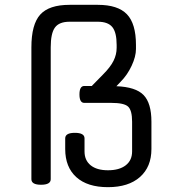

<svg xmlns="http://www.w3.org/2000/svg" viewBox="-20 -760 727 795"><path d="M607 -256V-143Q607 -69 559.5 -27Q512 15 427 15Q342 15 296 -26.5Q250 -68 250 -143V-187Q250 -210 290 -210Q330 -210 330 -187V-133Q330 -96 355.5 -75.5Q381 -55 427 -55Q474 -55 500.5 -75.5Q527 -96 527 -133V-256Q527 -303 510.5 -318.5Q494 -334 441 -334H329Q309 -334 309 -369Q309 -404 329 -404H360L407 -452Q437 -482 450 -508Q463 -534 463 -562V-574Q463 -626 445 -648Q427 -670 385 -670H268Q225 -670 207.5 -646Q190 -622 190 -564V-18Q190 5 150 5Q110 5 110 -18V-564Q110 -659 146.5 -699.5Q183 -740 268 -740H385Q468 -740 505.5 -701Q543 -662 543 -574V-557Q543 -526 525 -487.5Q507 -449 479 -421L462 -403Q542 -400 574.5 -366.5Q607 -333 607 -256Z"/></svg>

Font: Offside
Style: Regular
Weight: 400
Designer: Eduardo Rodriguez Tunni
Foundry: Eduardo Rodriguez Tunni
Version: Version 1.002; ttfautohint (v1.8.4.7-5d5b);gftools[0.9.23]